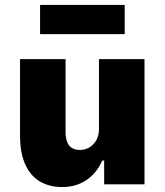

<svg xmlns="http://www.w3.org/2000/svg" viewBox="-20 -745 665 776"><path d="M231 11Q180 11 141.5 -11.5Q103 -34 82 -80.5Q61 -127 61 -197V-506H245V-213Q245 -188 251.5 -171Q258 -154 271.5 -146.5Q285 -139 303 -139Q325 -139 342.5 -150Q360 -161 370 -180Q380 -199 380 -222V-506H564V0H401V-96H393Q371 -45 329 -17Q287 11 231 11ZM142 -607V-725H484V-607Z"/></svg>

Font: Nunito Sans 7pt SemiCondensed Black
Style: Regular
Weight: 900
Width: 4
Designer: Vernon Adams
Foundry: Vernon Adams
Version: Version 3.101;gftools[0.9.27]